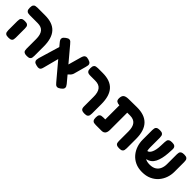

<svg xmlns="http://www.w3.org/2000/svg" viewBox="223 -1651 2732 2732"><g transform="rotate(45 1588.5 -285.0)"><path d="M490 9Q454 9 438 -1Q422 -11 418 -27Q414 -43 414 -61V-255Q414 -345 378.5 -388.5Q343 -432 269 -432H111Q91 -432 73.5 -436Q56 -440 45 -456Q34 -472 34 -508Q34 -545 45 -561Q56 -577 73.5 -581Q91 -585 110 -585H266Q418 -585 491.5 -504Q565 -423 565 -257V-68Q565 -48 561.5 -30.5Q558 -13 542 -2Q526 9 490 9ZM119 9Q82 9 66.5 -2Q51 -13 47.5 -30.5Q44 -48 44 -67V-249Q44 -268 47.5 -285Q51 -302 67 -313Q83 -324 120 -324Q156 -324 172 -313Q188 -302 191.5 -284.5Q195 -267 195 -248V-66Q195 -47 191.5 -29.5Q188 -12 172 -1.5Q156 9 119 9Z M685 6Q649 -2 636.5 -17.5Q624 -33 625.5 -52Q627 -71 632 -91L727 -409L688 -456Q674 -472 665.5 -488.5Q657 -505 663 -524Q669 -543 700 -566Q730 -588 749 -588Q768 -588 781.5 -575Q795 -562 809 -545L994 -325L1050 -524Q1056 -544 1065 -559.5Q1074 -575 1092.5 -580.5Q1111 -586 1147 -575Q1182 -564 1193 -548.5Q1204 -533 1201.5 -514.5Q1199 -496 1193 -475L1141 -286Q1133 -264 1119.5 -248.5Q1106 -233 1086 -216L1174 -111Q1186 -96 1193.5 -80.5Q1201 -65 1195 -46.5Q1189 -28 1160 -6Q1130 16 1110.5 16.5Q1091 17 1078 5.5Q1065 -6 1053 -21L837 -277L777 -49Q772 -28 764 -12Q756 4 738 9.5Q720 15 685 6Z M1649 9Q1613 9 1597 -1Q1581 -11 1577 -27Q1573 -43 1573 -61V-255Q1573 -345 1537.5 -388.5Q1502 -432 1427 -432H1330Q1309 -432 1291.5 -436Q1274 -440 1263 -456Q1252 -472 1252 -508Q1252 -545 1263 -561Q1274 -577 1291.5 -581Q1309 -585 1329 -585H1425Q1577 -585 1651 -504Q1725 -423 1725 -257V-68Q1725 -48 1721 -30.5Q1717 -13 1701.5 -2Q1686 9 1649 9Z M1879 9Q1859 9 1841.5 5.5Q1824 2 1813 -14.5Q1802 -31 1802 -67Q1802 -104 1813 -120Q1824 -136 1841.5 -139.5Q1859 -143 1878 -143H1918V-427Q1884 -428 1863.5 -441.5Q1843 -455 1843 -492Q1843 -540 1866 -561Q1889 -582 1946 -583L2114 -585Q2424 -587 2424 -257V-68Q2424 -48 2420 -30.5Q2416 -13 2400.5 -2Q2385 9 2348 9Q2312 9 2296 -1Q2280 -11 2276 -27Q2272 -43 2272 -61V-255Q2272 -345 2236.5 -388.5Q2201 -432 2126 -432H2071V-86Q2071 9 1994 9Z M2816 18Q2737 18 2677.5 -10Q2618 -38 2578 -85.5Q2538 -133 2518 -192.5Q2498 -252 2498 -314V-508Q2498 -527 2501.5 -544.5Q2505 -562 2521.5 -573.5Q2538 -585 2574 -585Q2611 -585 2627 -574Q2643 -563 2647 -545Q2651 -527 2651 -507V-314Q2651 -278 2658 -248Q2693 -252 2716 -303Q2739 -354 2741 -437L2744 -514Q2745 -532 2749 -548Q2753 -564 2769 -574.5Q2785 -585 2821 -585Q2858 -585 2874.5 -573.5Q2891 -562 2894.5 -544.5Q2898 -527 2896 -508L2892 -435Q2884 -320 2847.5 -246.5Q2811 -173 2728 -154Q2766 -134 2818 -134Q2880 -134 2917.5 -158.5Q2955 -183 2972 -224Q2989 -265 2989 -315V-514Q2989 -531 2993 -547.5Q2997 -564 3013.5 -574.5Q3030 -585 3065 -585Q3102 -585 3118 -573.5Q3134 -562 3137.5 -544.5Q3141 -527 3141 -507V-312Q3141 -249 3120.5 -190.5Q3100 -132 3059.5 -85Q3019 -38 2958 -10Q2897 18 2816 18Z"/></g></svg>

Font: Fredoka SemiBold
Style: Regular
Weight: 600
Designer: Ben Nathan
Foundry: Milena B. Brandão, Ben Nathan
Version: Version 2.001